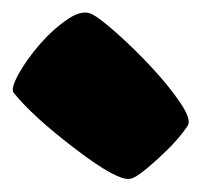

<svg xmlns="http://www.w3.org/2000/svg" viewBox="-20 -783 336 303"><path d="M186 -501Q167 -496.1 99.4 -547.6Q31.7 -599.1 1.5 -636.7Q-3.4 -643.1 9.5 -666.5Q22.5 -689.9 43.5 -713.9Q64.5 -737.8 87.9 -753.4Q111.3 -769 126.5 -759.8Q138.2 -753.9 165.3 -729.7Q192.4 -705.6 219.2 -676.8Q246.1 -647.9 264.2 -621.3Q282.2 -594.7 276.4 -585Q261.7 -562 229 -532.2Q196.3 -502.4 186 -501Z"/></svg>

Font: ARCO
Style: Regular
Weight: 700
Designer: Rafael Olivo Díaz, Denis Ignatov
Foundry: Rafael Olivo Díaz
Version: Version 1.10 March 1, 2019